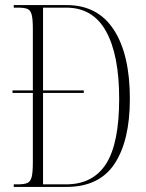

<svg xmlns="http://www.w3.org/2000/svg" viewBox="-20 -734 575 754"><path d="M34 0V-10H49Q75 -10 87.5 -15.5Q100 -21 104.5 -39.5Q109 -58 109 -97V-369H29V-379H109V-622Q109 -658 104.5 -676Q100 -694 87.5 -699Q75 -704 50 -704H34V-714H242Q364 -714 427 -617Q490 -520 490 -346Q490 -182 430 -91Q370 0 241 0ZM239 -10Q345 -10 396.5 -90.5Q448 -171 448 -346Q448 -518 396.5 -611Q345 -704 240 -704H149V-379H309V-369H149V-10Z"/></svg>

Font: Noto Serif Display ExtraCondensed ExtraLight
Style: Regular
Weight: 200
Width: 2
Designer: Monotype Design Team
Foundry: Monotype Imaging Inc.
Version: Version 2.009